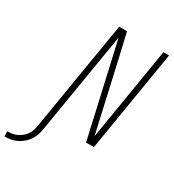

<svg xmlns="http://www.w3.org/2000/svg" viewBox="-370 -860 1093 1207"><g transform="rotate(30 177.0 -256.0)"><path d="M-146 223V186H-145Q-128 186 -111 183.5Q-94 181 -78 173.5Q-62 166 -47.5 154.5Q-33 143 -22.5 128Q-12 113 -6.5 96.5Q-1 80 2 63L134 -735H191L228 -576L344 -61L455 -735H496L375 0H318L165 -674L43 63Q40 84 32.5 105.5Q25 127 11.5 146.5Q-2 166 -20 181Q-38 196 -59 206Q-80 216 -102 219.5Q-124 223 -145 223Z"/></g></svg>

Font: Iosevka SS18 Extralight
Style: Italic
Weight: 200
Italic angle: -9°
Monospace: yes
Designer: Belleve Invis
Foundry: Belleve Invis
Version: Version 25.1.1; ttfautohint (v1.8.4)